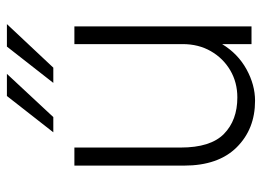

<svg xmlns="http://www.w3.org/2000/svg" viewBox="-119 -611 740 542"><g transform="rotate(-90 251.0 -340.0)"><path d="M454 -690.5 331 -559.5H288L390.5 -690.5ZM313.5 -690.5 191.5 -559.5H148.5L251 -690.5ZM105.5 -200Q105.5 -115.5 144 -77.8Q182.5 -40 247 -40Q289.5 -40 323.5 -60Q357.5 -80 377.5 -114.8Q397.5 -149.5 397.5 -194.5V-500H447.5V0H397.5V-83Q370.5 -38.5 326.5 -14.2Q282.5 10 237.5 10Q157.5 10 106 -42Q54.5 -94 54.5 -190.5V-500H105.5Z"/></g></svg>

Font: Overused Grotesk Light
Style: Regular
Weight: 300
Version: Version 0.004